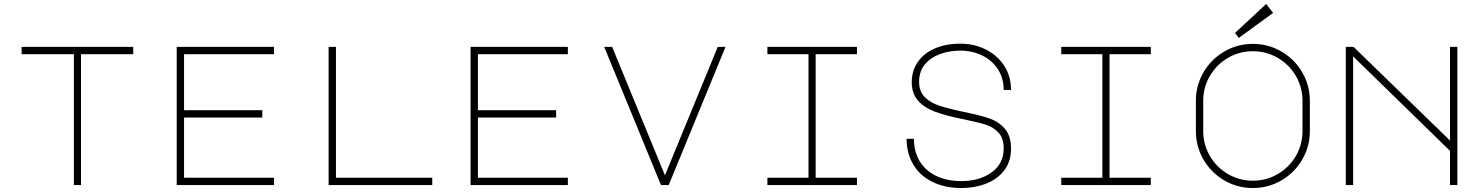

<svg xmlns="http://www.w3.org/2000/svg" viewBox="-20 -932 7440 967"><path d="M651 -696V-659H388V0H352V-659H89V-696Z M870 -696H1360V-659H907V-377H1301V-340H907V-37H1360V0H870Z M1635 0V-696H1672V-37H2157V0Z M2350 -696H2840V-659H2387V-377H2781V-340H2387V-37H2840V0H2350Z M3063 -696 3329 -49 3595 -696H3634L3348 0H3309L3023 -696Z M4296 -696V-659H4088V-37H4296V0H3845V-37H4052V-659H3845V-696Z M4572 -518Q4572 -576 4602.5 -620Q4633 -664 4688.5 -688Q4744 -712 4817 -712Q4887 -712 4945.5 -682.5Q5004 -653 5038 -600Q5072 -547 5072 -479H5035Q5035 -538 5006 -583Q4977 -628 4927 -652.5Q4877 -677 4816 -677Q4762 -677 4715 -660Q4668 -643 4638.5 -608Q4609 -573 4609 -520Q4609 -472 4637 -443.5Q4665 -415 4710 -400Q4755 -385 4836 -368Q4918 -351 4963.5 -335.5Q5009 -320 5040.5 -284Q5072 -248 5072 -183Q5072 -118 5037.5 -73.5Q5003 -29 4946 -7Q4889 15 4822 15Q4739 15 4676 -16Q4613 -47 4579.5 -103.5Q4546 -160 4546 -233H4583Q4583 -169 4611.5 -121Q4640 -73 4694 -46.5Q4748 -20 4822 -20Q4914 -20 4974.5 -64Q5035 -108 5035 -184Q5035 -236 5009 -264Q4983 -292 4943.5 -304.5Q4904 -317 4825 -333Q4740 -350 4686.5 -370.5Q4633 -391 4602.5 -426.5Q4572 -462 4572 -518Z M5776 -696V-659H5568V-37H5776V0H5325V-37H5532V-659H5325V-696Z M6577 -424V-272Q6577 -194 6538.5 -128Q6500 -62 6434 -23.5Q6368 15 6290 15Q6212 15 6146 -23.5Q6080 -62 6041.5 -128Q6003 -194 6003 -272V-424Q6003 -502 6041.5 -568Q6080 -634 6146 -672.5Q6212 -711 6290 -711Q6368 -711 6434 -672.5Q6500 -634 6538.5 -568Q6577 -502 6577 -424ZM6290 -22Q6358 -22 6415.5 -55.5Q6473 -89 6506.5 -146.5Q6540 -204 6540 -272V-424Q6540 -492 6506.5 -549.5Q6473 -607 6415.5 -640.5Q6358 -674 6290 -674Q6222 -674 6164.5 -640.5Q6107 -607 6073.5 -549.5Q6040 -492 6040 -424V-272Q6040 -204 6073.5 -146.5Q6107 -89 6164.5 -55.5Q6222 -22 6290 -22ZM6357 -912 6392 -867 6219 -741 6200 -766Z M6758 0V-696H6797L7283 -224V-696H7320V0H7283V-172L6795 -648V0Z"/></svg>

Font: M Major Mono Display
Style: Regular
Weight: 400
Designer: Emre Parlak
Foundry: Emre Parlak
Version: Version 2.000; ttfautohint (v1.8) -l 8 -r 50 -G 200 -x 14 -D